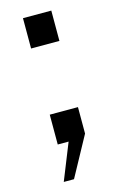

<svg xmlns="http://www.w3.org/2000/svg" viewBox="-105 -552 453 743"><g transform="rotate(-15 121.5 -180.5)"><path d="M113.5 0H70V-119.5H183V-13.5L96 146H55ZM66.5 -507H180V-385.5H66.5Z"/></g></svg>

Font: 1883 Sans
Style: Regular
Weight: 400
Designer: 1883 Sans project is a fork of Public Sans.
Version: Version 1.009